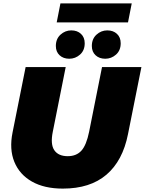

<svg xmlns="http://www.w3.org/2000/svg" viewBox="-20 -1095 853 1131"><path d="M350 16Q241 16 168 -25.5Q95 -67 64.5 -141.5Q34 -216 54 -315L131 -700H367L291 -319Q276 -245 300 -210Q324 -175 379 -175Q430 -175 459.5 -207.5Q489 -240 505 -319L581 -700H813L734 -305Q703 -148 607 -66Q511 16 350 16ZM388 -749Q353 -749 331 -769.5Q309 -790 309 -824Q309 -866 336.5 -891Q364 -916 400 -916Q435 -916 457 -895.5Q479 -875 479 -840Q479 -798 451.5 -773.5Q424 -749 388 -749ZM600 -749Q565 -749 543 -769.5Q521 -790 521 -824Q521 -866 548.5 -891Q576 -916 612 -916Q647 -916 669 -895.5Q691 -875 691 -840Q691 -798 663.5 -773.5Q636 -749 600 -749ZM314 -963 336 -1075H756L734 -963Z"/></svg>

Font: Montserrat Black
Style: Italic
Weight: 900
Italic angle: -11.3°
Designer: Julieta Ulanovsky
Foundry: Julieta Ulanovsky
Version: Version 9.000; ttfautohint (v1.8.4.7-5d5b)